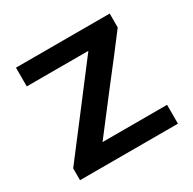

<svg xmlns="http://www.w3.org/2000/svg" viewBox="-118 -617 740 737"><g transform="rotate(-30 252.0 -248.5)"><path d="M36 0V-52.5Q76.5 -105.5 115.5 -156.5Q154 -207 188.5 -252L312 -414H39V-497H454.5V-435.5Q426.5 -399 387 -347Q347 -295 311 -249L184 -83.5H470V0Z"/></g></svg>

Font: Heraclito Medium
Style: Regular
Weight: 500
Designer: Kostas Bartsokas (font) & Cristiano Sobral (main changes)
Foundry: Kostas Bartsokas (font) & Cristiano Sobral (main changes)
Version: Version 1.00;July 8, 2020;FontCreator 13.0.0.2655 64-bit